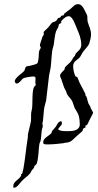

<svg xmlns="http://www.w3.org/2000/svg" viewBox="-20 -682 471 924"><path d="M410 -103C414 -112 427 -134 428 -139C430 -139 418 -158 417 -161C415 -165 415 -169 413 -172C411 -176 408 -179 406 -183C399 -201 400 -216 391 -223C391 -223 391 -224 391 -224C391 -225 391 -228 391 -229V-230C383 -247 374 -262 366 -278C360 -289 357 -300 352 -311C351 -312 345 -313 344 -314C340 -319 332 -342 332 -363C332 -383 346 -391 355 -398C367 -407 366 -410 374 -423C383 -442 406 -458 410 -475C413 -486 418 -500 418 -515C418 -542 409 -552 402 -577C399 -591 402 -602 399 -609C384 -640 375 -662 356 -662C338 -662 332 -649 319 -639C310 -631 299 -625 290 -617C288 -615 288 -611 286 -609C283 -606 278 -608 275 -606C273 -604 272 -600 271 -599C268 -596 264 -597 260 -595C255 -590 254 -584 249 -581C243 -576 236 -577 231 -573C226 -569 220 -559 213 -551C202 -539 190 -531 190 -526C190 -523 191 -520 191 -517C191 -514 185 -508 184 -504C180 -490 172 -470 172 -464C172 -459 176 -458 176 -454C176 -447 170 -442 169 -438C166 -427 167 -417 166 -405C162 -381 164 -377 151 -373C139 -368 131 -368 122 -365C119 -364 110 -364 107 -362C99 -356 101 -346 96 -340C89 -331 51 -308 51 -291C51 -284 57 -280 61 -280C72 -280 87 -302 89 -303C99 -311 139 -314 141 -314C149 -314 151 -310 151 -304C151 -299 150 -293 150 -288C150 -281 152 -276 152 -274C152 -269 148 -271 144 -263C132 -244 139 -175 133 -154C127 -134 131 -119 129 -99C126 -81 114 -39 114 -31C114 -29 114 -27 114 -25V-22C108 8 94 156 84 156H82C81 156 81 157 81 157C81 159 82 161 82 162V163C70 185 44 190 44 214C44 216 45 219 45 222C62 222 73 202 85 189C98 175 115 165 125 152C129 148 128 144 133 138C137 132 143 128 144 124C144 113 156 112 158 102C167 66 165 39 169 14C170 5 175 0 176 -8C179 -26 179 -55 184 -66C185 -70 186 -73 186 -75C186 -80 184 -83 184 -88C184 -93 187 -96 187 -103C190 -126 190 -149 194 -168C196 -179 200 -188 202 -198C207 -240 211 -277 216 -318C218 -332 222 -344 224 -358C228 -389 228 -433 235 -453C239 -463 241 -485 242 -493C248 -535 250 -532 260 -551C263 -556 261 -562 264 -565C266 -568 275 -570 275 -574C275 -576 274 -578 274 -579C274 -580 286 -593 290 -595C298 -602 305 -604 311 -604C331 -604 345 -554 352 -540C361 -518 371 -497 371 -466C371 -443 353 -436 344 -423C342 -420 342 -416 340 -413C338 -410 335 -409 333 -405C329 -399 326 -392 322 -387C315 -378 302 -369 293 -358C291 -355 292 -350 290 -347C279 -334 269 -328 269 -318C269 -311 274 -307 278 -292C289 -258 288 -261 297 -245C300 -240 300 -232 304 -227C310 -216 320 -208 326 -198C332 -187 335 -171 340 -161C348 -147 355 -137 358 -128C363 -114 364 -90 364 -83C364 -58 338 -51 312 -51C301 -51 271 -49 260 -59C262 -70 278 -77 278 -89C278 -92 277 -95 275 -99C258 -96 256 -83 249 -73C244 -66 235 -57 231 -52C229 -49 229 -43 227 -41C216 -28 188 -18 188 2C188 12 191 13 211 13C237 13 280 8 286 7C300 2 303 7 319 -1C327 -5 338 -17 348 -26C358 -36 369 -43 377 -52C379 -55 378 -59 380 -62C383 -66 392 -67 392 -71C392 -73 391 -75 391 -76C391 -79 397 -79 399 -81C403 -87 407 -97 410 -103Z"/></svg>

Font: Jim Nightshade
Style: Regular
Weight: 400
Designer: Astigmatic (AOETI)
Foundry: Astigmatic (AOETI)
Version: Version 1.000